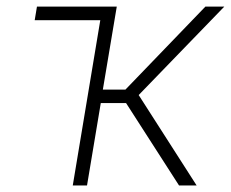

<svg xmlns="http://www.w3.org/2000/svg" viewBox="-20 -566 705 586"><path d="M323.7 -545.9 316.4 -504.4H85.9L92.8 -545.9ZM202.1 0 293 -545.9H336.4L293.9 -292.5H362.8L606.9 -545.9H664.6L403.3 -275.9L580.1 0H526.4L364.7 -251.5H287.6L245.6 0Z"/></svg>

Font: Inter Tight ExtraLight
Style: Italic
Weight: 250
Italic angle: -9.39999°
Designer: Rasmus Andersson
Foundry: rsms
Version: Version 3.004